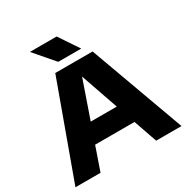

<svg xmlns="http://www.w3.org/2000/svg" viewBox="-208 -1127 1267 1303"><g transform="rotate(-30 426.0 -475.0)"><path d="M11 0 280 -740H572.5L842 0H643.5L579.5 -183.5H271L207.5 0ZM323.5 -334H527.5L425.5 -628.5ZM335.5 -795.5 202.5 -950H412L515.5 -795.5Z"/></g></svg>

Font: Encode Sans Expanded ExtraBold
Style: Regular
Weight: 800
Width: 7
Designer: Multiple Designers
Foundry: Impallari Type
Version: Version 3.000; ttfautohint (v1.8.3) -l 8 -r 50 -G 200 -x 14 